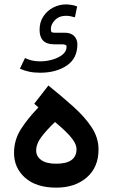

<svg xmlns="http://www.w3.org/2000/svg" viewBox="-20 -863 517 881"><path d="M283.2 -842.8Q291 -842.8 305.9 -840.8Q320.8 -838.9 334 -833.5L323.7 -783.7Q300.8 -790.5 283.2 -790.5Q251.5 -790.5 232.4 -771Q213.4 -751.5 213.4 -730Q213.4 -719.7 216.6 -716.3Q219.7 -712.9 230.5 -712.9H276.4Q305.2 -712.9 320.1 -697.8Q335 -682.6 335 -659.7Q335 -594.7 286.1 -562Q237.3 -529.3 164.1 -529.3Q136.2 -529.3 113.3 -534.2Q90.3 -539.1 71.3 -547.9L94.7 -596.7Q108.9 -589.8 125.5 -585.7Q142.1 -581.5 165 -581.5Q192.4 -581.5 220.2 -589.4Q248 -597.2 266.8 -612.3Q285.6 -627.4 285.6 -649.4Q285.6 -655.3 279.3 -657.5Q272.9 -659.7 264.2 -659.7H228Q161.6 -659.7 161.6 -726.1Q161.6 -761.7 179 -787.8Q196.3 -814 224.1 -828.4Q252 -842.8 283.2 -842.8ZM156.2 -370.1 137.2 -387.2 202.1 -470.7Q263.7 -420.9 316.2 -374Q368.7 -327.1 400.4 -279.1Q432.1 -231 432.1 -176.8Q432.1 -95.7 378.2 -48.8Q324.2 -2 238.3 -2Q146.5 -2 95.5 -47.1Q44.4 -92.3 44.4 -161.1Q44.4 -219.7 74.7 -268.3Q105 -316.9 156.2 -370.1ZM331.1 -178.7Q331.1 -198.2 315.7 -220Q300.3 -241.7 277.6 -263.2Q254.9 -284.7 232.4 -303.2Q196.3 -269 171.1 -236.3Q146 -203.6 146 -171.9Q146 -146 168.9 -128.9Q191.9 -111.8 237.8 -111.8Q331.1 -111.8 331.1 -178.7Z"/></svg>

Font: Vazirmatn RD UI Medium
Style: Regular
Weight: 500
Designer: Saber Rastikerdar
Foundry: Saber Rastikerdar
Version: Version 33.003